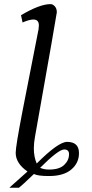

<svg xmlns="http://www.w3.org/2000/svg" viewBox="-20 -775 440 914"><path d="M213.9 32.2Q262.2 32.2 285.4 10.3Q308.6 -11.7 308.6 -41Q308.6 -63.5 285.6 -63.5Q258.3 -63.5 170.9 23.9Q189.9 32.2 213.9 32.2ZM70.3 118.7H25.4L25.9 117.2L110.8 41.5Q54.7 2.4 54.7 -47.4Q54.7 -77.6 85.9 -239.7L163.6 -636.2Q165 -646 165 -654.3Q165 -682.1 138.7 -682.1Q119.6 -682.1 87.4 -668L80.1 -702.6Q168.9 -755.4 220.7 -755.4Q231.4 -755.4 241 -744.9Q250.5 -734.4 250.5 -716.3Q250.5 -709 146.5 -123.5Q141.1 -94.2 141.1 -68.8Q141.1 -27.8 154.8 3.4Q257.3 -99.6 299.3 -99.6Q356 -99.6 356 -45.9Q356 1 319.3 32Q282.7 63 213.4 63Q159.2 63 141.6 53.2Q85 107.4 70.3 118.7Z"/></svg>

Font: Kelvinch
Style: Italic
Weight: 400
Italic angle: -10°
Designer: Paul James Miller
Foundry: High-Logic / Made with FontCreator
Version: Version 3.40;July 22, 2017;FontCreator 11.0.0.2388 64-bit